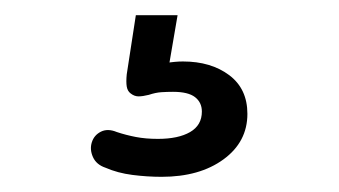

<svg xmlns="http://www.w3.org/2000/svg" viewBox="-20 -40 447 253"><path d="M193 193Q174 193 154.5 190.5Q135 188 119 181Q107 177 102.5 167Q98 157 101 147.5Q104 138 113 133.5Q122 129 134 134Q146 138 159 140.5Q172 143 188 143Q215 143 230.5 134Q246 125 246 107Q246 95 237 88Q228 81 208 81Q200 81 192.5 81.5Q185 82 176 85Q168 87 162.5 87Q157 87 152 83Q148 80 147 74Q146 68 147 58L159 -20H214L201 56L175 48Q187 45 199 43Q211 41 221 41Q258 41 282 59Q306 77 306 110Q306 147 274.5 170Q243 193 193 193Z"/></svg>

Font: Nunito Medium
Style: Regular
Weight: 500
Designer: Vernon Adams
Foundry: Vernon Adams
Version: Version 3.601